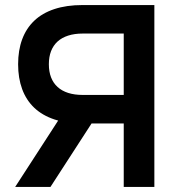

<svg xmlns="http://www.w3.org/2000/svg" viewBox="-20 -740 701 760"><path d="M469.8 -607.2H307.7Q274.9 -607.2 249.9 -599.1Q224.9 -591.1 207.9 -575.7Q190.9 -560.2 182.1 -537.6Q173.4 -514.9 173.4 -485.7Q173.4 -456.4 182.1 -433.8Q190.9 -411.1 207.9 -395.7Q224.9 -380.2 249.9 -372.2Q274.9 -364.2 307.7 -364.2H469.8ZM179.7 0H40L247.3 -320L370.6 -294.8ZM469.8 0V-251.3H306.9Q243.4 -251.3 195.4 -267.2Q147.4 -283.2 115.5 -313.5Q83.7 -343.8 67.7 -387.3Q51.7 -430.8 51.7 -485.7Q51.7 -540.9 67.7 -584.2Q83.7 -627.6 115.5 -657.9Q147.3 -688.2 195.3 -704.1Q243.3 -720 306.9 -720H591V0Z"/></svg>

Font: Vela Sans GX ExtLt
Style: Regular
Weight: 200
Designer: Principal design: Mikhail Sharanda - project Manrope.
Design modification: Ravid Balaliev
Foundry: Mikhail Sharanda
Version: Version 1.001